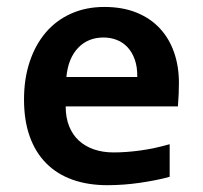

<svg xmlns="http://www.w3.org/2000/svg" viewBox="-20 -527 590 558"><path d="M500 -286.1Q500 -273.9 499.3 -254.4Q498.5 -234.9 497.1 -217.8H170.9Q170.9 -185.1 180.9 -160.2Q190.9 -135.3 209.2 -118.4Q227.5 -101.6 253.2 -92.8Q278.8 -84 310.1 -84Q346.2 -84 387.5 -89.6Q428.7 -95.2 473.1 -107.9V-13.2Q454.1 -7.8 431.6 -3.4Q409.2 1 385.7 4.4Q362.3 7.8 338.4 9.5Q314.5 11.2 292 11.2Q235.4 11.2 190.4 -4.9Q145.5 -21 114.3 -52.5Q83 -84 66.4 -130.4Q49.8 -176.8 49.8 -237.8Q49.8 -298.3 66.4 -347.9Q83 -397.5 113.3 -432.9Q143.6 -468.3 186.8 -487.5Q230 -506.8 283.2 -506.8Q335.9 -506.8 376.5 -490.5Q417 -474.1 444.3 -444.8Q471.7 -415.5 485.8 -375Q500 -334.5 500 -286.1ZM378.9 -303.2Q379.4 -332.5 371.6 -354.2Q363.8 -376 350.3 -390.1Q336.9 -404.3 319.1 -411.1Q301.3 -418 280.8 -418Q235.8 -418 207 -387.9Q178.2 -357.9 172.9 -303.2Z"/></svg>

Font: Code New Roman
Style: Bold
Weight: 700
Monospace: yes
Designer: Sam Radian
Foundry: Code New Roman
Version: Version 1.508 October 19, 2014